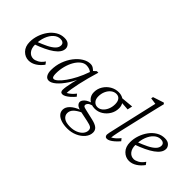

<svg xmlns="http://www.w3.org/2000/svg" viewBox="-77 -1222 1990 1990"><g transform="rotate(45 918.0 -227.0)"><path d="M164.1 7.8Q112.3 7.8 73.7 -31.2Q35.2 -70.3 35.2 -138.7Q35.2 -189.5 52.2 -239.7Q69.3 -290 99.6 -331.5Q129.9 -373 171.4 -397.9Q212.9 -422.9 262.7 -422.9Q306.6 -422.9 328.1 -400.9Q349.6 -378.9 349.6 -353.5Q349.6 -324.2 331.5 -297.9Q313.5 -271.5 278.8 -246.6Q244.1 -221.7 194.8 -198.2Q145.5 -174.8 83 -152.3V-189.5Q147.5 -213.9 194.3 -237.3Q241.2 -260.7 266.6 -286.6Q292 -312.5 292 -341.8Q292 -364.3 277.3 -375Q262.7 -385.7 240.2 -385.7Q200.2 -385.7 167 -356Q133.8 -326.2 114.3 -274.4Q94.7 -222.7 94.7 -156.2Q94.7 -102.5 120.1 -71.3Q145.5 -40 185.5 -40Q208 -40 239.3 -56.6Q270.5 -73.2 297.9 -113.3L318.4 -85.9Q288.1 -43.9 247.6 -18.1Q207 7.8 164.1 7.8Z M459 7.8Q428.7 7.8 413.1 -18.6Q397.5 -44.9 397.5 -86.9Q397.5 -155.3 419.4 -215.8Q441.4 -276.4 477.5 -323.2Q513.7 -370.1 557.1 -396.5Q600.6 -422.9 642.6 -422.9Q667 -422.9 685.1 -411.1Q703.1 -399.4 721.7 -379.9L709 -347.7Q692.4 -366.2 669.9 -374.5Q647.5 -382.8 623 -382.8Q590.8 -382.8 561 -359.4Q531.2 -335.9 508.3 -296.4Q485.4 -256.8 471.7 -205.6Q458 -154.3 458 -98.6Q458 -71.3 463.4 -56.2Q468.8 -41 483.4 -41Q500 -41 526.4 -64.5Q552.7 -87.9 583.5 -130.9Q614.3 -173.8 644 -231.4Q673.8 -289.1 697.3 -357.4L704.1 -380.9L742.2 -415H764.6Q747.1 -357.4 731.4 -299.3Q715.8 -241.2 704.6 -189Q693.4 -136.7 687 -96.7Q680.7 -56.6 680.7 -34.2Q703.1 -45.9 722.7 -63.5Q742.2 -81.1 761.7 -105.5L782.2 -80.1Q757.8 -51.8 735.4 -32.2Q712.9 -12.7 693.4 -2.4Q673.8 7.8 658.2 7.8Q642.6 7.8 635.3 -2Q627.9 -11.7 627.9 -27.3Q627.9 -45.9 632.3 -75.7Q636.7 -105.5 647.9 -153.8Q659.2 -202.1 679.7 -276.4H690.4Q660.2 -192.4 618.2 -128.4Q576.2 -64.5 534.2 -28.3Q492.2 7.8 459 7.8Z M945.3 222.7Q893.6 222.7 855 210Q816.4 197.3 794.9 173.8Q773.4 150.4 773.4 118.2Q773.4 79.1 809.1 44.9Q844.7 10.7 905.3 -10.7L937.5 -3.9Q883.8 21.5 857.9 48.3Q832 75.2 832 109.4Q832 143.6 861.3 166.5Q890.6 189.5 953.1 189.5Q1000 189.5 1037.1 174.3Q1074.2 159.2 1095.2 133.8Q1116.2 108.4 1116.2 79.1Q1116.2 54.7 1099.6 43Q1083 31.2 1035.2 21.5L918 -2.9L906.2 -6.8Q873 -14.6 857.4 -30.3Q841.8 -45.9 841.8 -64.5Q841.8 -85.9 866.7 -109.9Q891.6 -133.8 951.2 -150.4L960 -130.9Q928.7 -122.1 916 -107.9Q903.3 -93.8 903.3 -82Q903.3 -70.3 911.1 -64.5Q918.9 -58.6 945.3 -52.7L1063.5 -25.4Q1117.2 -12.7 1141.1 7.8Q1165 28.3 1165 61.5Q1165 104.5 1134.3 141.6Q1103.5 178.7 1053.2 200.7Q1002.9 222.7 945.3 222.7ZM1002 -124Q945.3 -124 909.7 -156.2Q874 -188.5 874 -239.3Q874 -290 899.9 -331.5Q925.8 -373 967.3 -397.5Q1008.8 -421.9 1056.6 -421.9Q1094.7 -421.9 1121.6 -406.2Q1148.4 -390.6 1163.1 -364.7Q1177.7 -338.9 1177.7 -306.6Q1177.7 -256.8 1152.8 -215.3Q1127.9 -173.8 1087.9 -148.9Q1047.9 -124 1002 -124ZM1008.8 -155.3Q1039.1 -155.3 1064 -175.8Q1088.9 -196.3 1104 -231Q1119.1 -265.6 1119.1 -307.6Q1119.1 -347.7 1101.6 -370.1Q1084 -392.6 1052.7 -392.6Q1021.5 -392.6 995.1 -372.1Q968.8 -351.6 953.1 -316.9Q937.5 -282.2 937.5 -241.2Q937.5 -201.2 958 -178.2Q978.5 -155.3 1008.8 -155.3ZM1248 -360.4 1152.3 -367.2 1112.3 -401.4 1259.8 -415Z M1310.5 7.8Q1294.9 7.8 1287.6 -2Q1280.3 -11.7 1280.3 -24.4Q1280.3 -34.2 1284.7 -54.7Q1289.1 -75.2 1297.4 -110.8Q1305.7 -146.5 1317.4 -199.2L1410.2 -604.5L1339.8 -614.3L1343.8 -636.7L1462.9 -675.8L1475.6 -664.1Q1466.8 -627.9 1456.5 -586.4Q1446.3 -544.9 1431.6 -481.4L1355.5 -154.3Q1351.6 -136.7 1346.7 -113.3Q1341.8 -89.8 1337.9 -68.4Q1334 -46.9 1333 -34.2Q1355.5 -45.9 1375 -63.5Q1394.5 -81.1 1414.1 -105.5L1434.6 -80.1Q1410.2 -51.8 1387.7 -32.2Q1365.2 -12.7 1345.7 -2.4Q1326.2 7.8 1310.5 7.8Z M1634.8 7.8Q1583 7.8 1544.4 -31.2Q1505.9 -70.3 1505.9 -138.7Q1505.9 -189.5 1522.9 -239.7Q1540 -290 1570.3 -331.5Q1600.6 -373 1642.1 -397.9Q1683.6 -422.9 1733.4 -422.9Q1777.3 -422.9 1798.8 -400.9Q1820.3 -378.9 1820.3 -353.5Q1820.3 -324.2 1802.2 -297.9Q1784.2 -271.5 1749.5 -246.6Q1714.8 -221.7 1665.5 -198.2Q1616.2 -174.8 1553.7 -152.3V-189.5Q1618.2 -213.9 1665 -237.3Q1711.9 -260.7 1737.3 -286.6Q1762.7 -312.5 1762.7 -341.8Q1762.7 -364.3 1748 -375Q1733.4 -385.7 1710.9 -385.7Q1670.9 -385.7 1637.7 -356Q1604.5 -326.2 1585 -274.4Q1565.4 -222.7 1565.4 -156.2Q1565.4 -102.5 1590.8 -71.3Q1616.2 -40 1656.2 -40Q1678.7 -40 1710 -56.6Q1741.2 -73.2 1768.6 -113.3L1789.1 -85.9Q1758.8 -43.9 1718.3 -18.1Q1677.7 7.8 1634.8 7.8Z"/></g></svg>

Font: Crimson Pro ExtraLight
Style: Italic
Weight: 250
Italic angle: -12°
Designer: Jacques Le Bailly
Foundry: Baron von Fonthausen
Version: Version 1.003